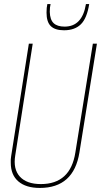

<svg xmlns="http://www.w3.org/2000/svg" viewBox="-20 -915 497 945"><path d="M176 10Q108 10 70.5 -22Q33 -54 33 -114Q33 -125 33 -130.5Q33 -136 35 -147L122 -700H141L55 -150Q44 -83 77.5 -46Q111 -9 181 -9Q327 -9 351 -165L437 -700H457L371 -165Q343 10 176 10ZM295 -766Q251 -766 230 -786.5Q209 -807 209 -853Q209 -878 213 -895H229Q225 -880 225 -857Q226 -818 244 -801Q262 -784 298 -784Q385 -784 403 -895H419Q408 -825 378 -795.5Q348 -766 295 -766Z"/></svg>

Font: Georama SemiCondensed Thin
Style: Italic
Weight: 100
Width: 4
Italic angle: -9°
Designer: Jean-Baptiste Levee
Foundry: Production Type
Version: Version 1.000